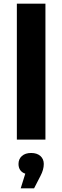

<svg xmlns="http://www.w3.org/2000/svg" viewBox="-20 -762 341 1048"><path d="M72 -742H228V0H72ZM219 133Q219 164 201 198L166 266H93L118 186Q100 180 90.5 166.5Q81 153 81 133Q81 106 99.5 89.5Q118 73 150 73Q182 73 200.5 89.5Q219 106 219 133Z"/></svg>

Font: Idrija
Style: Bold
Weight: 700
Designer: Julieta Ulanovsky
Foundry: Julieta Ulanovsky
Version: Version 7.200